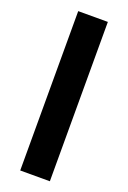

<svg xmlns="http://www.w3.org/2000/svg" viewBox="-148 -818 579 868"><g transform="rotate(20 141.0 -383.5)"><path d="M70.3 0V-766.6H212.9V0Z"/></g></svg>

Font: Min Sans Bold
Style: Regular
Weight: 700
Designer: Jinseong-Kim, NotoSansCJK, Nunito
Foundry: Jinseong-Kim
Version: Version 1.400;Glyphs 3.1.2 (3151)